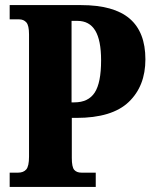

<svg xmlns="http://www.w3.org/2000/svg" viewBox="-20 -734 593 754"><path d="M18 -56H51Q72 -56 83 -68.5Q94 -81 94 -119V-599Q94 -634 83.5 -646Q73 -658 55 -658H18V-714H298Q427 -714 489 -661Q551 -608 551 -501Q551 -396 485.5 -333.5Q420 -271 280 -271H262V-114Q262 -78 271.5 -67Q281 -56 300 -56H356V0H18ZM272 -332Q327 -332 352 -370.5Q377 -409 377 -497Q377 -576 354 -614Q331 -652 284 -652H261V-332Z"/></svg>

Font: Noto Serif CondBlack
Style: Regular
Weight: 900
Width: 3
Designer: Monotype Design Team
Foundry: Monotype Imaging Inc.
Version: Version 1.001